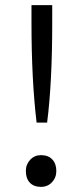

<svg xmlns="http://www.w3.org/2000/svg" viewBox="-20 -720 321 750"><path d="M103 -630V-700H184V-630Q184 -396 164 -241H123Q103 -408 103 -630ZM81 -52Q81 -78 98 -96Q115 -114 140 -114Q168 -114 184 -97.5Q200 -81 200 -52Q200 -26 183 -8Q166 10 140 10Q112 10 96.5 -6.5Q81 -23 81 -52Z"/></svg>

Font: Lexend HM
Style: Regular
Weight: 400
Designer: Bonnie Shaver-Troup, Thomas Jockin, Octavio Pardo
Foundry: Lexend
Version: Version 1.091